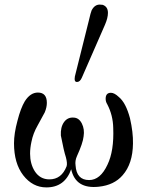

<svg xmlns="http://www.w3.org/2000/svg" viewBox="-20 -811 632 836"><path d="M437 -703 336 -472Q328 -454 315 -454Q305 -454 305 -467Q305 -474 306 -478L367 -722Q375 -757 379 -766Q392 -791 414 -791Q422 -791 427 -790Q450 -782 450 -755Q450 -733 437 -703ZM559 -186Q558 -98 514 -48Q477 -5 410 2Q309 13 290 -74Q262 5 182 5Q122 5 81 -48Q41 -100 41 -187Q41 -230 56 -285Q70 -340 88 -370Q112 -408 145 -408Q184 -408 184 -363Q184 -344 175 -322L144 -265Q124 -230 117 -194Q111 -167 111 -142Q111 -98 131 -66Q154 -30 195 -30Q248 -30 270 -87Q274 -99 267 -126Q258 -153 245 -221Q243 -257 258.5 -279Q274 -301 301 -299Q324 -298 336.5 -273Q349 -248 344 -217Q341 -188 315 -131Q306 -111 309 -91Q313 -27 368 -27Q417 -27 448 -94Q477 -154 473 -254Q472 -309 447 -357Q440 -368 440 -381Q440 -407 463 -407Q478 -407 497 -389Q528 -364 546 -296Q560 -235 559 -186Z"/></svg>

Font: GFS Didot Classic
Style: Regular
Weight: 400
Designer: George D. Matthiopoulos
Foundry: George D. Matthiopoulos
Version: Version 1.000